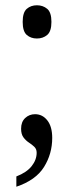

<svg xmlns="http://www.w3.org/2000/svg" viewBox="-20 -554 280 728"><path d="M120 -408Q97 -408 81.5 -421.5Q66 -435 66 -471Q66 -507 81.5 -520.5Q97 -534 120 -534Q143 -534 159 -520.5Q175 -507 175 -471Q175 -435 159 -421.5Q143 -408 120 -408ZM42 115Q81 100 100 76Q119 52 119 25Q119 11 110 2.5Q101 -6 89.5 -13.5Q78 -21 69 -33Q60 -45 60 -66Q60 -92 75.5 -106.5Q91 -121 113 -121Q141 -121 159.5 -97.5Q178 -74 178 -31Q178 29 147 79Q116 129 42 154Z"/></svg>

Font: Noto Serif Armenian Condensed
Style: Regular
Weight: 400
Width: 3
Designer: Monotype Design Team
Foundry: Monotype Imaging Inc.
Version: Version 2.008; ttfautohint (v1.8.4.7-5d5b)